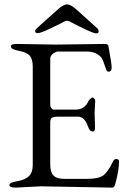

<svg xmlns="http://www.w3.org/2000/svg" viewBox="-20 -854 575 879"><path d="M141.1 -711.9Q141.1 -717.8 147.9 -724.1L246.1 -812Q271 -834 287.1 -834Q303.2 -834 328.1 -812L425.8 -724.1Q431.6 -719.2 431.6 -710Q431.6 -701.2 420.4 -701.2Q409.2 -701.2 365.2 -722.2Q321.3 -743.2 304.2 -752.9Q287.1 -762.7 276.9 -756.8Q253.9 -744.1 209.5 -723.1Q165 -702.1 152.8 -702.1Q140.6 -702.1 141.1 -711.9ZM405.8 -252Q389.6 -252 382.8 -274.9Q367.7 -319.8 336.9 -319.8H244.1Q225.6 -319.8 217.8 -314.9Q210 -310.1 210 -293.9V-102.1Q210 -64.9 225.6 -49.8Q241.2 -34.7 275.9 -35.2H379.9Q433.1 -35.2 454.1 -51.8Q475.1 -68.4 498 -116.2Q503.9 -127.9 514.6 -126Q525.4 -124 524.9 -115.2Q524.9 -75.2 507.8 -12.2Q503.9 4.9 494.1 4.9L167 -1L51.8 4.9Q22.9 4.9 22.9 -6.8Q22.9 -18.6 59.1 -24.4Q94.7 -30.8 112.3 -47.4Q129.9 -64 129.9 -99.1V-548.8Q129.9 -584 115.7 -599.6Q101.1 -615.2 65.4 -621.6Q29.8 -627.9 29.8 -642.1Q29.8 -653.3 59.1 -652.8L235.8 -649.9L458 -652.8Q475.1 -652.8 476.1 -644Q491.2 -563 491.2 -544.4Q491.2 -525.9 477.1 -525.9Q469.2 -525.9 465.8 -536.1Q450.7 -583 443.8 -590.8Q419.9 -617.7 377 -618.2H246.1Q236.3 -618.2 223.1 -608.4Q210 -598.6 210 -585.9V-374Q210 -365.2 215.3 -358.4Q220.7 -351.6 228 -352.1H324.2Q368.2 -352.1 384.8 -391.1Q386.7 -395 393.6 -401.4Q400.4 -408.2 403.3 -408.2Q406.2 -408.2 411.1 -403.3Q416 -398.4 416 -392.1L413.1 -336.9L415 -269Q415 -252 405.8 -252Z"/></svg>

Font: EBGaramond
Style: Regular
Weight: 400
Version: Version 000.012g